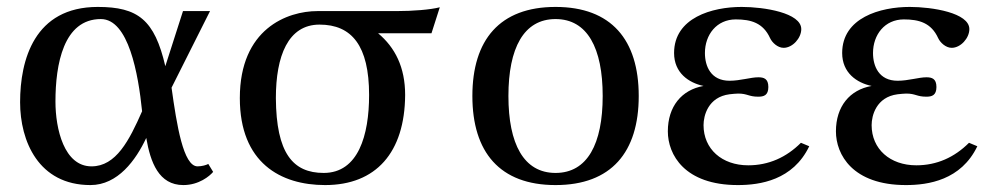

<svg xmlns="http://www.w3.org/2000/svg" viewBox="-20 -522 2881 554"><path d="M475 -269 586 -490H508L457 -331C426 -465 378 -502 262 -502C79 -502 38 -349 38 -227C38 -115 91 12 241 12C320 12 372 -60 402 -124C414 -54 438 12 509 12C554 12 585 -14 595 -26L581 -49C576 -46 563 -42 550 -42C509 -42 490 -161 475 -269ZM390 -201C353 -117 315 -42 244 -42C165 -42 140 -150 140 -229C140 -336 163 -467 271 -467C351 -467 379 -309 390 -201Z M672 -239C672 -52 790 12 918 12C1065 12 1148 -82 1149 -248C1149 -328 1120 -385 1071 -426H1225L1249 -501C1222 -494 1171 -490 1124 -490H896C809 -490 672 -439 672 -239ZM776 -239C776 -360 811 -451 902 -451C995 -451 1045 -390 1045 -248C1045 -132 1014 -23 914 -23C825 -23 777 -80 776 -239Z M1343 -245C1343 -83 1422 12 1583 12C1744 12 1823 -83 1823 -245C1823 -407 1744 -502 1583 -502C1422 -502 1343 -407 1343 -245ZM1447 -245C1447 -383 1491 -467 1583 -467C1675 -467 1719 -383 1719 -245C1719 -107 1675 -23 1583 -23C1491 -23 1447 -107 1447 -245Z M2103 -466C2147 -466 2182 -456 2202 -412C2208 -399 2224 -384 2241 -384C2267 -384 2292 -412 2292 -438C2292 -485 2185 -502 2120 -502C2035 -502 1925 -471 1925 -369C1925 -312 1967 -283 2010 -274C1947 -263 1907 -215 1907 -143C1907 -76 1955 12 2109 12C2173 12 2268 -2 2315 -100L2291 -110C2249 -68 2198 -45 2139 -45C2063 -45 2010 -92 2010 -161C2010 -188 2023 -242 2085 -250C2095 -251 2103 -252 2110 -252C2137 -252 2140 -243 2168 -243C2184 -243 2197 -247 2197 -271C2197 -295 2184 -299 2168 -299C2146 -299 2116 -289 2085 -289C2031 -289 2014 -331 2014 -369C2014 -422 2048 -466 2103 -466Z M2588 -466C2632 -466 2667 -456 2687 -412C2693 -399 2709 -384 2726 -384C2752 -384 2777 -412 2777 -438C2777 -485 2670 -502 2605 -502C2520 -502 2410 -471 2410 -369C2410 -312 2452 -283 2495 -274C2432 -263 2392 -215 2392 -143C2392 -76 2440 12 2594 12C2658 12 2753 -2 2800 -100L2776 -110C2734 -68 2683 -45 2624 -45C2548 -45 2495 -92 2495 -161C2495 -188 2508 -242 2570 -250C2580 -251 2588 -252 2595 -252C2622 -252 2625 -243 2653 -243C2669 -243 2682 -247 2682 -271C2682 -295 2669 -299 2653 -299C2631 -299 2601 -289 2570 -289C2516 -289 2499 -331 2499 -369C2499 -422 2533 -466 2588 -466Z"/></svg>

Font: Lingua Franca
Style: Regular
Weight: 400
Version: Version 1.19